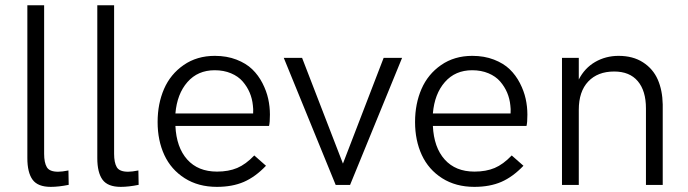

<svg xmlns="http://www.w3.org/2000/svg" viewBox="-20 -710 2639 737"><path d="M174.8 7.3Q125 7.3 105 -20.3Q85 -47.9 85 -103V-689.9H149.4V-119.6Q149.4 -85.9 159.7 -68.4Q169.9 -50.8 203.1 -50.8Q218.3 -50.8 242.7 -55.7L243.7 -0.5Q205.6 7.3 174.8 7.3Z M443.4 7.3Q393.6 7.3 373.5 -20.3Q353.5 -47.9 353.5 -103V-689.9H418V-119.6Q418 -85.9 428.2 -68.4Q438.5 -50.8 471.7 -50.8Q486.8 -50.8 511.2 -55.7L512.2 -0.5Q474.1 7.3 443.4 7.3Z M812.5 7.3Q741.2 7.3 689 -25.9Q636.7 -59.1 610.8 -115Q585 -170.9 585 -241.7Q585 -311.5 609.6 -368.4Q634.3 -425.3 685.1 -460.4Q735.8 -495.6 804.7 -495.6Q850.6 -495.6 887.7 -481.2Q924.8 -466.8 948.2 -444.1Q971.7 -421.4 987.3 -391.1Q1002.9 -360.8 1009.5 -330.8Q1016.1 -300.8 1016.1 -270Q1016.1 -239.3 1012.7 -226.6H653.3Q657.2 -144 698.7 -97.7Q740.2 -51.3 813 -51.3Q857.4 -51.3 890.4 -65.2Q923.3 -79.1 956.1 -113.3L1001 -73.7Q960 -30.8 915.8 -11.7Q871.6 7.3 812.5 7.3ZM653.3 -274.4H951.7Q952.6 -293 950.7 -305.2Q948.2 -331.1 938.5 -354.2Q928.7 -377.4 911.6 -397.2Q894.5 -417 866.7 -428.7Q838.9 -440.4 804.2 -440.4Q739.3 -440.4 699.5 -395Q659.7 -349.6 653.3 -274.4Z M1268.6 0 1069.3 -487.8H1139.6L1296.4 -82L1452.6 -487.8H1523.4L1323.7 0Z M1800.8 7.3Q1729.5 7.3 1677.2 -25.9Q1625 -59.1 1599.1 -115Q1573.2 -170.9 1573.2 -241.7Q1573.2 -311.5 1597.9 -368.4Q1622.6 -425.3 1673.3 -460.4Q1724.1 -495.6 1793 -495.6Q1838.9 -495.6 1876 -481.2Q1913.1 -466.8 1936.5 -444.1Q1960 -421.4 1975.6 -391.1Q1991.2 -360.8 1997.8 -330.8Q2004.4 -300.8 2004.4 -270Q2004.4 -239.3 2001 -226.6H1641.6Q1645.5 -144 1687 -97.7Q1728.5 -51.3 1801.3 -51.3Q1845.7 -51.3 1878.7 -65.2Q1911.6 -79.1 1944.3 -113.3L1989.3 -73.7Q1948.2 -30.8 1904.1 -11.7Q1859.9 7.3 1800.8 7.3ZM1641.6 -274.4H1939.9Q1940.9 -293 1939 -305.2Q1936.5 -331.1 1926.8 -354.2Q1917 -377.4 1899.9 -397.2Q1882.8 -417 1855 -428.7Q1827.1 -440.4 1792.5 -440.4Q1727.5 -440.4 1687.7 -395Q1647.9 -349.6 1641.6 -274.4Z M2137.2 0V-487.8H2201.7V-404.8Q2224.1 -448.7 2264.6 -472.2Q2305.2 -495.6 2354.5 -495.6Q2409.7 -495.6 2448.2 -470.7Q2486.8 -445.8 2504.9 -404.5Q2522.9 -363.3 2523.9 -309.1V0H2459.5V-293.9Q2459.5 -361.3 2428.2 -398.4Q2397 -435.5 2337.4 -435.5Q2274.4 -435.5 2238 -397.2Q2201.7 -358.9 2201.7 -288.6V0Z"/></svg>

Font: HK Grotesk Legacy
Style: Regular
Weight: 400
Designer: Alfredo Marco Pradil
Foundry: Hanken Design Co.
Version: Version 2.022;PS 002.022;hotconv 1.0.88;makeotf.lib2.5.64775